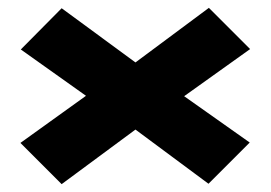

<svg xmlns="http://www.w3.org/2000/svg" viewBox="-20 -555 689 489"><path d="M617 -430 449 -310 616 -192 511 -87 325 -225 137 -86 32 -191 199 -311 33 -429 137 -534 325 -396 512 -535Z"/></svg>

Font: Non Bureau Extended
Style: Bold
Weight: 700
Width: 7
Designer: Jona Saucedo
Foundry: Non Foundry
Version: Version 1.000; ttfautohint (v1.8.4)